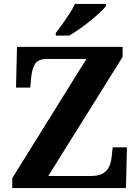

<svg xmlns="http://www.w3.org/2000/svg" viewBox="-20 -951 706 971"><path d="M42 0V-50L417 -653H220Q173 -653 157.5 -628Q142 -603 138 -562L133 -508H61L66 -714H600V-663L224 -61H440Q481 -61 503 -75.5Q525 -90 534 -113Q543 -136 545 -161L550 -206H622L617 0ZM262 -784Q277 -803 295.5 -829Q314 -855 331.5 -882Q349 -909 359 -931H516V-921Q507 -908 485.5 -888Q464 -868 437 -846Q410 -824 382 -804.5Q354 -785 330 -771H262Z"/></svg>

Font: Noto Serif Armenian
Style: Bold
Weight: 700
Version: Version 2.007